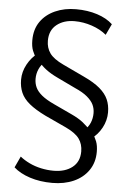

<svg xmlns="http://www.w3.org/2000/svg" viewBox="-60 -757 665 989"><g transform="rotate(5 272.5 -262.0)"><path d="M248 189Q184 189 132 172Q80 155 48 126L75 68Q96 85 124 98.5Q152 112 184.5 119Q217 126 249 126Q309 126 346 97Q383 68 383 15Q383 -23 363.5 -50.5Q344 -78 293 -102L183 -153Q130 -179 99 -204.5Q68 -230 55 -260Q42 -290 42 -327Q42 -368 63 -406.5Q84 -445 117 -469L110 -445Q99 -459 90.5 -480.5Q82 -502 82 -534Q82 -591 109.5 -630.5Q137 -670 185 -691.5Q233 -713 293 -713Q353 -713 402.5 -697Q452 -681 483 -652L456 -595Q425 -621 380.5 -636Q336 -651 291 -651Q235 -651 198.5 -622Q162 -593 162 -539Q162 -502 181.5 -474.5Q201 -447 252 -423L362 -371Q416 -346 446.5 -320Q477 -294 490 -264.5Q503 -235 503 -198Q503 -156 482.5 -118Q462 -80 428 -56L435 -79Q446 -66 454.5 -44Q463 -22 463 10Q463 65 435 105.5Q407 146 358.5 167.5Q310 189 248 189ZM116 -338Q116 -314 125.5 -293.5Q135 -273 158 -254Q181 -235 222 -216L316 -172Q353 -155 377 -136Q401 -117 415 -99L390 -98Q410 -115 419.5 -138Q429 -161 429 -187Q429 -211 419.5 -231Q410 -251 387 -270.5Q364 -290 323 -308L229 -353Q193 -370 168.5 -388.5Q144 -407 131 -425L155 -427Q136 -410 126 -387Q116 -364 116 -338Z"/></g></svg>

Font: Nunito Sans 12pt ExtraLight 12pt
Style: Regular
Weight: 400
Version: Version 3.101;gftools[0.9.27]